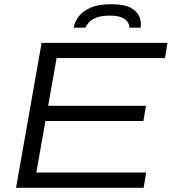

<svg xmlns="http://www.w3.org/2000/svg" viewBox="-20 -889 815 909"><path d="M56 0 177 -686H773L761 -614H248L208 -388H671L659 -316H195L152 -72H672L660 0ZM329 -758Q333 -784 351.5 -809.5Q370 -835 407.5 -852Q445 -869 506 -869Q568 -869 599 -852Q630 -835 640 -809.5Q650 -784 646 -758H593Q593 -769 586 -782Q579 -795 559 -805Q539 -815 499 -815Q460 -815 436 -805.5Q412 -796 400.5 -782.5Q389 -769 384 -758Z"/></svg>

Font: Archivo SemiExpanded Light
Style: Italic
Weight: 300
Width: 6
Italic angle: -10°
Designer: Hector Gatti
Foundry: Omnibus-Type
Version: Version 2.001